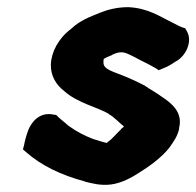

<svg xmlns="http://www.w3.org/2000/svg" viewBox="-20 -515 548 536"><path d="M44 -98 52 -91C96 -52 152 -26 215 -9H216L217 -8C234 -4 260 4 290 0C321 -4 350 -21 367 -32C396 -50 430 -74 453 -103C464 -119 475 -133 480 -155V-158C491 -201 459 -227 433 -244C417 -256 398 -266 384 -276L383 -277H382C367 -285 354 -291 340 -297C294 -317 266 -320 269 -344V-347C269 -351 270 -352 292 -361L293 -362C300 -365 308 -369 318 -369C331 -369 338 -364 355 -356C373 -346 393 -337 414 -325L423 -319L435 -324C451 -330 459 -336 470 -343C499 -358 519 -400 501 -429L497 -436C482 -440 480 -443 459 -453C426 -469 394 -492 339 -495H337C307 -495 280 -488 258 -479C232 -468 204 -459 178 -434C143 -408 123 -369 122 -335C121 -303 137 -278 159 -261C195 -228 254 -215 284 -197V-196C297 -190 313 -172 326 -162C325 -160 320 -157 318 -155L317 -153C306 -143 300 -135 289 -125C283 -121 279 -117 278 -116C268 -118 253 -123 240 -127C219 -135 196 -146 171 -164C158 -176 146 -184 137 -194L130 -195C89 -204 67 -172 59 -152C53 -136 49 -120 47 -109Z"/></svg>

Font: Hussar Pisanka
Style: BlkKur
Weight: 700
Designer: Robert Jablonski
Foundry: Cannot Into Space Fonts
Version: Version 1.070